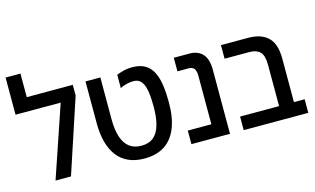

<svg xmlns="http://www.w3.org/2000/svg" viewBox="-91 -1023 2128 1298"><g transform="rotate(-15 973.0 -374.0)"><path d="M118 -595H440V-520L268 0H160L330 -500H14V-760H118Z M782 12Q717 12 669.5 -9.5Q622 -31 591 -72Q560 -113 544.5 -171Q529 -229 529 -300V-595H633V-300Q633 -228 649.5 -178Q666 -128 699 -102.5Q732 -77 783 -77Q836 -77 868.5 -104.5Q901 -132 915.5 -184Q930 -236 930 -308Q930 -351 927 -388Q924 -425 915 -453Q906 -481 888.5 -497Q871 -513 841 -513Q820 -513 794.5 -507Q769 -501 748 -490V-583Q765 -590 793.5 -598Q822 -606 857 -606Q913 -606 948 -585Q983 -564 1002.5 -525Q1022 -486 1029.5 -432Q1037 -378 1037 -313Q1037 -204 1007 -131.5Q977 -59 920 -23.5Q863 12 782 12Z M1111 0V-95H1276V-434Q1276 -469 1264 -484.5Q1252 -500 1224 -500H1147V-595H1257Q1315 -595 1348 -559.5Q1381 -524 1381 -449V0Z M1750 0V-384Q1750 -450 1724.5 -475Q1699 -500 1652 -500H1477V-595H1666Q1759 -595 1806.5 -548.5Q1854 -502 1854 -401V0ZM1477 0V-95H1929V0Z"/></g></svg>

Font: Noto Sans Hebrew SemiCondensed Medium
Style: Regular
Weight: 500
Width: 4
Designer: Monotype Design Team
Foundry: Monotype Imaging Inc.
Version: Version 2.003